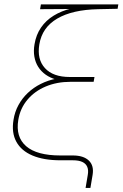

<svg xmlns="http://www.w3.org/2000/svg" viewBox="-20 -748 572 896"><path d="M379.4 128.9 389.6 68.4Q393.6 45.9 387.2 30.8Q380.9 15.6 364.3 7.8Q347.7 0 319.8 0H261.7Q184.1 0 131.6 -22.2Q79.1 -44.4 56.2 -86.7Q33.2 -128.9 43 -188.5Q48.8 -226.1 66.2 -257.8Q83.5 -289.6 109.9 -314.5Q136.2 -339.4 170.2 -356.4Q204.1 -373.5 244.1 -381.3L243.2 -376.5Q214.8 -384.3 193.4 -399.4Q171.9 -414.6 158.4 -435.8Q145 -457 140.4 -483.6Q135.7 -510.3 141.1 -541.5Q148.4 -585.9 171.4 -619.4Q194.3 -652.8 230.5 -675Q266.6 -697.3 313.5 -708.5L313 -706.1L167 -705.1L170.9 -727.5H532.2L528.8 -707L438 -705.1Q317.4 -702.6 246.8 -661.1Q176.3 -619.6 163.6 -541Q151.9 -471.7 189.7 -430.2Q227.5 -388.7 305.7 -388.7H420.9L417 -366.2H309.1Q245.1 -366.2 193.1 -344.2Q141.1 -322.3 107.7 -282.2Q74.2 -242.2 65.4 -188.5Q52.2 -108.9 102.1 -65.7Q151.9 -22.5 261.7 -22.5H319.8Q369.6 -22.5 394.5 1.2Q419.4 24.9 412.1 68.4L401.9 128.9Z"/></svg>

Font: Inter 28pt Thin
Style: Italic
Weight: 250
Italic angle: -9.3988°
Designer: Rasmus Andersson
Foundry: rsms
Version: Version 4.001;git-66647c0bb